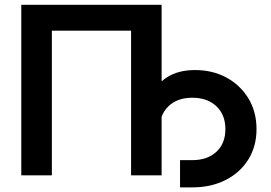

<svg xmlns="http://www.w3.org/2000/svg" viewBox="-20 -748 1155 819"><path d="M669.4 -727.5V0H539.1V-617.2H201.2V0H70.8V-727.5ZM748 51.3V-64.9H800.3Q864.7 -64.9 903.1 -100.6Q941.4 -136.2 941.4 -197.3Q941.4 -258.3 903.1 -294.7Q864.7 -331.1 800.3 -331.1Q734.9 -331.1 697 -293.2Q659.2 -255.4 659.2 -189.9H595.7Q595.7 -272 620.1 -330.1Q644.5 -388.2 692.9 -418.7Q741.2 -449.2 812 -449.2Q886.7 -449.2 945.8 -417.2Q1004.9 -385.3 1039.6 -328.4Q1074.2 -271.5 1074.2 -197.3Q1074.2 -123.5 1039.1 -67.4Q1003.9 -11.2 942.1 20Q880.4 51.3 800.3 51.3Z"/></svg>

Font: Inter 17pt SemiBold
Style: Regular
Weight: 600
Version: Version 4.001;git-66647c0bb